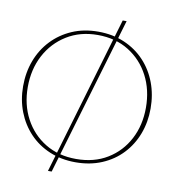

<svg xmlns="http://www.w3.org/2000/svg" viewBox="-88 -820 881 970"><g transform="rotate(10 352.0 -335.0)"><path d="M463 -742H483L242 72H223ZM352 5Q279 5 218.5 -20.5Q158 -46 115 -91.5Q72 -137 48.5 -197.5Q25 -258 25 -328Q25 -399 48 -460Q71 -521 114.5 -567Q158 -613 218 -639Q278 -665 352 -665Q426 -665 486.5 -639Q547 -613 590 -567Q633 -521 656 -460Q679 -399 679 -328Q679 -258 656 -197.5Q633 -137 590 -91.5Q547 -46 486.5 -20.5Q426 5 352 5ZM352 -12Q444 -12 512 -53.5Q580 -95 617.5 -166.5Q655 -238 655 -328Q655 -419 617.5 -491Q580 -563 512 -605.5Q444 -648 352 -648Q262 -648 193.5 -605.5Q125 -563 87 -491Q49 -419 49 -328Q49 -238 87 -166.5Q125 -95 193 -53.5Q261 -12 352 -12Z"/></g></svg>

Font: Panamera Thin
Style: Regular
Weight: 100
Designer: Bastien Sozeau
Foundry: NBR — Bastien Sozeau
Version: Version 3.003;gftools[0.9.33]